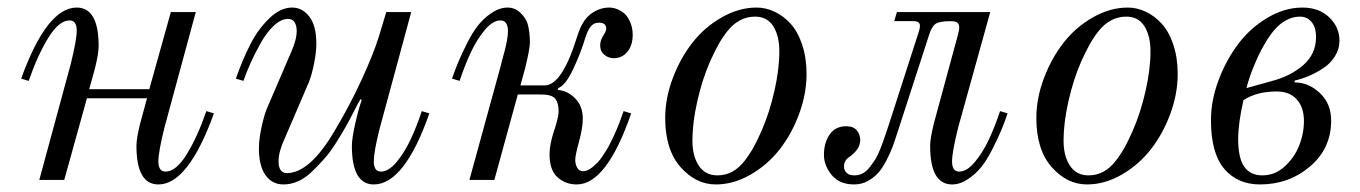

<svg xmlns="http://www.w3.org/2000/svg" viewBox="-20 -476 3598 508"><path d="M36 -268Q104 -456 183 -456Q241 -456 241 -354Q241 -334 231 -294L216 -240H375L432 -444H498L415 -138Q399 -74 399 -49Q399 -22 418 -22Q446 -22 474.5 -68.5Q503 -115 526 -182L546 -176Q478 12 399 12Q341 12 341 -90Q341 -110 351 -150L369 -216H210L150 0H84L167 -306Q183 -370 183 -395Q183 -422 164 -422Q136 -422 107.5 -375.5Q79 -329 56 -262Z M604 -268Q622 -319 642.5 -359Q663 -399 692.5 -427.5Q722 -456 753 -456Q780 -456 798.5 -432Q817 -408 817 -360Q817 -338 811 -308Q805 -278 797 -258L733 -109Q717 -74 717 -50Q717 -18 739 -18Q800 -18 866 -131Q906 -198 937 -265.5Q968 -333 982 -378L1002 -444H1068L984 -134Q969 -74 969 -49Q969 -22 988 -22Q1008 -22 1029 -47Q1050 -72 1066 -106Q1082 -140 1096 -182L1116 -176Q1050 12 969 12Q911 12 911 -90Q911 -110 920.5 -151.5Q930 -193 937 -211L934 -214Q930 -208 917 -182.5Q904 -157 895 -141Q886 -125 870 -99.5Q854 -74 839 -57Q824 -40 806 -22.5Q788 -5 769 3.5Q750 12 730 12Q700 12 682.5 -12.5Q665 -37 665 -84Q665 -106 671.5 -137Q678 -168 685 -186L749 -335Q765 -370 765 -394Q765 -408 759.5 -417Q754 -426 742 -426Q724 -426 705 -408.5Q686 -391 670 -362.5Q654 -334 643.5 -310.5Q633 -287 624 -262Z M1176 -268Q1185 -294 1193 -313Q1201 -332 1215.5 -361Q1230 -390 1245 -409Q1260 -428 1281 -442Q1302 -456 1323 -456Q1342 -456 1356.5 -442.5Q1371 -429 1376 -413Q1382 -392 1382 -364Q1382 -346 1369 -294L1357 -250H1421Q1467 -250 1507 -379Q1520 -422 1543 -439Q1566 -456 1592 -456Q1606 -456 1619 -449Q1632 -442 1638 -434Q1654 -412 1654 -384Q1654 -356 1640 -339Q1626 -322 1604 -322Q1590 -322 1579 -331Q1568 -340 1568 -356Q1568 -370 1577 -383Q1584 -394 1584 -400Q1584 -416 1565 -416Q1551 -416 1543 -406Q1535 -396 1529 -377Q1516 -334 1496 -292Q1476 -250 1457 -243L1456 -238Q1482 -236 1502 -215.5Q1522 -195 1522 -162Q1522 -138 1512 -101.5Q1502 -65 1502 -53Q1502 -42 1507 -32.5Q1512 -23 1523 -23Q1534 -23 1548 -34Q1554 -39 1560.5 -45.5Q1567 -52 1572.5 -60.5Q1578 -69 1583 -76.5Q1588 -84 1593.5 -95Q1599 -106 1602.5 -113Q1606 -120 1611 -132Q1616 -144 1618 -149Q1620 -154 1624.5 -167Q1629 -180 1630 -182L1650 -176Q1585 12 1506 12Q1476 12 1455 -7Q1434 -26 1434 -68Q1434 -94 1446 -130Q1458 -166 1458 -181Q1458 -204 1449 -215Q1440 -226 1412 -226H1350L1288 0H1222L1306 -306Q1306 -308 1310 -322Q1314 -336 1316.5 -346Q1319 -356 1321.5 -370Q1324 -384 1324 -393Q1324 -422 1304 -422Q1284 -422 1263 -397Q1242 -372 1226 -338Q1210 -304 1196 -262Z M1812 -104Q1812 -63 1829 -37.5Q1846 -12 1878 -12Q1900 -12 1918 -22Q1936 -32 1950.5 -51Q1965 -70 1974.5 -87.5Q1984 -105 1995 -130Q2016 -178 2029 -235.5Q2042 -293 2042 -340Q2042 -381 2026 -406.5Q2010 -432 1978 -432Q1956 -432 1937.5 -422Q1919 -412 1904.5 -393.5Q1890 -375 1880 -356.5Q1870 -338 1859 -314Q1838 -266 1825 -208.5Q1812 -151 1812 -104ZM1740 -164Q1740 -216 1760 -269Q1780 -322 1812 -363Q1844 -404 1889.5 -430Q1935 -456 1982 -456Q2006 -456 2029.5 -445Q2053 -434 2072 -413Q2091 -392 2102.5 -357.5Q2114 -323 2114 -280Q2114 -228 2094.5 -175Q2075 -122 2043 -81Q2011 -40 1966 -14Q1921 12 1874 12Q1821 12 1780.5 -34Q1740 -80 1740 -164Z M2160 -66Q2160 -98 2175 -120Q2190 -142 2219 -142Q2238 -142 2247 -131Q2256 -120 2256 -105Q2256 -82 2229 -62Q2213 -52 2213 -36Q2213 -26 2219 -20Q2225 -14 2230.5 -13Q2236 -12 2241 -12Q2252 -12 2262 -17Q2272 -22 2281 -33.5Q2290 -45 2296.5 -55.5Q2303 -66 2310 -84Q2317 -102 2320.5 -113Q2324 -124 2331 -144L2410 -389Q2414 -400 2414 -408Q2414 -420 2397 -420H2346L2353 -444H2600L2515 -138Q2499 -74 2499 -49Q2499 -22 2518 -22Q2538 -22 2559 -47Q2580 -72 2596 -106Q2612 -140 2626 -182L2646 -176Q2637 -150 2629 -131Q2621 -112 2606.5 -83Q2592 -54 2577 -35Q2562 -16 2541 -2Q2520 12 2499 12Q2441 12 2441 -90Q2441 -110 2451 -150L2514 -382Q2518 -396 2518 -403Q2518 -412 2513 -416Q2508 -420 2495 -420Q2466 -420 2455.5 -413Q2445 -406 2438 -383L2356 -130Q2348 -105 2342 -88.5Q2336 -72 2325 -51Q2314 -30 2303 -18Q2292 -6 2276 3Q2260 12 2240 12Q2201 12 2180.5 -13Q2160 -38 2160 -66Z M2794 -104Q2794 -63 2811 -37.5Q2828 -12 2860 -12Q2882 -12 2900 -22Q2918 -32 2932.5 -51Q2947 -70 2956.5 -87.5Q2966 -105 2977 -130Q2998 -178 3011 -235.5Q3024 -293 3024 -340Q3024 -381 3008 -406.5Q2992 -432 2960 -432Q2938 -432 2919.5 -422Q2901 -412 2886.5 -393.5Q2872 -375 2862 -356.5Q2852 -338 2841 -314Q2820 -266 2807 -208.5Q2794 -151 2794 -104ZM2722 -164Q2722 -216 2742 -269Q2762 -322 2794 -363Q2826 -404 2871.5 -430Q2917 -456 2964 -456Q2988 -456 3011.5 -445Q3035 -434 3054 -413Q3073 -392 3084.5 -357.5Q3096 -323 3096 -280Q3096 -228 3076.5 -175Q3057 -122 3025 -81Q2993 -40 2948 -14Q2903 12 2856 12Q2803 12 2762.5 -34Q2722 -80 2722 -164Z M3278 -243 3343 -261Q3394 -274 3428 -303.5Q3462 -333 3462 -378Q3462 -404 3450 -418Q3438 -432 3420 -432Q3394 -432 3370.5 -414.5Q3347 -397 3324 -356Q3311 -334 3297.5 -301Q3284 -268 3278 -243ZM3256 -108Q3256 -58 3272 -35Q3288 -12 3320 -12Q3353 -12 3378.5 -35Q3404 -58 3417 -90Q3430 -122 3430 -156Q3430 -192 3411 -213Q3392 -234 3358 -234Q3305 -234 3270 -211Q3256 -150 3256 -108ZM3184 -158Q3184 -210 3204 -263.5Q3224 -317 3256 -359.5Q3288 -402 3333.5 -429Q3379 -456 3426 -456Q3470 -456 3497 -430Q3524 -404 3524 -369Q3524 -346 3512 -327Q3500 -308 3481 -295.5Q3462 -283 3443 -275Q3424 -267 3406 -263L3405 -258Q3442 -258 3472 -230Q3502 -202 3502 -157Q3502 -83 3446 -35.5Q3390 12 3314 12Q3254 12 3219 -29.5Q3184 -71 3184 -158Z"/></svg>

Font: Old Standard TT
Style: Italic
Weight: 400
Italic angle: -15.2°
Designer: Alexey Kryukov <alexios@thessalonica.org.ru>
Version: Version 2.2